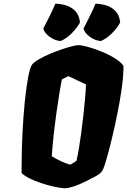

<svg xmlns="http://www.w3.org/2000/svg" viewBox="-20 -998 681 1028"><path d="M328.1 10.3Q302.2 8.8 268.3 1.2Q234.4 -6.3 200 -17.8Q165.5 -29.3 137.7 -43.2Q109.9 -57.1 95.7 -71.8V-100.1Q95.7 -192.9 100.3 -285.4Q105 -377.9 113 -456.5Q121.1 -535.2 131.3 -587.6Q141.6 -640.1 152.3 -652.8Q164.6 -667 190.2 -681.6Q215.8 -696.3 247.3 -709.7Q278.8 -723.1 309.8 -733.6Q340.8 -744.1 364.7 -750.2Q388.7 -756.3 398.4 -756.3Q416 -756.3 450.2 -747.1Q484.4 -737.8 523.4 -721.9Q562.5 -706.1 595 -686Q627.4 -666 641.1 -645Q641.1 -644.5 641.1 -635.3Q641.1 -626 640.6 -619.1Q639.2 -573.7 630.1 -512.9Q621.1 -452.1 607.9 -386.7Q594.7 -321.3 580.3 -261.5Q565.9 -201.7 553.2 -156.7Q540.5 -111.8 532.7 -93.3Q523.9 -71.3 495.6 -56.2Q467.3 -41 441.9 -28.3Q405.3 -10.3 379.6 -1.2Q354 7.8 328.1 10.3ZM357.4 -116.2 389.2 -136.7Q396.5 -165.5 402.3 -202.1Q408.2 -238.8 415 -287.6Q420.9 -330.1 426.3 -378.4Q431.6 -426.8 435.5 -471.2Q439.5 -515.6 440.4 -545.9L346.2 -590.3L311.5 -573.2Q303.2 -532.7 295.9 -485.6Q288.6 -438.5 280.8 -384.3Q271.5 -315.4 265.6 -259.3Q259.8 -203.1 257.3 -161.6Q278.3 -147.9 307.4 -134.5Q336.4 -121.1 357.4 -116.2ZM520 -778.3Q486.8 -780.8 459 -802.5Q431.2 -824.2 427.2 -845.2Q442.4 -875 459.7 -909.2Q477.1 -943.4 491.2 -978Q519 -978 548.1 -969.2Q577.1 -960.4 598.4 -938.7Q619.6 -917 623.5 -877.9Q606.9 -846.7 578.1 -818.6Q549.3 -790.5 520 -778.3ZM304.7 -778.3Q271.5 -780.8 243.7 -802.5Q215.8 -824.2 211.9 -845.2Q231.4 -882.8 246.6 -913.1Q261.7 -943.4 276.4 -978Q304.7 -978 333.5 -969.2Q362.3 -960.4 383.3 -938.7Q404.3 -917 408.2 -877.9Q391.6 -846.7 362.8 -818.6Q334 -790.5 304.7 -778.3Z"/></svg>

Font: Fruktur
Style: Italic
Weight: 400
Italic angle: -8°
Designer: Viktoriya Grabowska, Eben Sorkin
Foundry: Viktoriya Grabowska
Version: Version 1.008; ttfautohint (v1.8.4.7-5d5b)